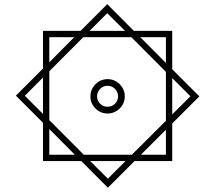

<svg xmlns="http://www.w3.org/2000/svg" viewBox="-20 -734 1012 903"><path d="M362.3 23.4H182.1V-156.7L54.7 -284.2L182.1 -411.6V-588.9H358.9L484.4 -714.4L609.4 -588.9H790V-408.2L917.5 -280.8L790 -153.3V23.4H612.8L487.3 148.9ZM401.4 -588.9H567.9L484.4 -671.9ZM760.3 -438V-559.1H639.6ZM211.9 -440.9 329.1 -559.1H211.9ZM211.9 -398.9V-168.9L374 -6.3H600.1L760.3 -166V-396L597.7 -559.1H371.6ZM182.1 -369.1 96.7 -283.7 182.1 -198.2ZM790 -366.7V-195.8L875.5 -281.2ZM405.3 -280.8Q405.3 -314 429 -337.9Q452.6 -361.8 485.8 -361.8Q519 -361.8 543 -337.9Q566.9 -314 566.9 -280.8Q566.9 -247.6 543 -223.9Q519 -200.2 485.8 -200.2Q452.6 -200.2 429 -223.9Q405.3 -247.6 405.3 -280.8ZM436.5 -280.8Q436.5 -260.3 450.9 -246.1Q465.3 -231.9 485.8 -231.9Q506.3 -231.9 520.8 -246.1Q535.2 -260.3 535.2 -280.8Q535.2 -301.3 520.8 -315.9Q506.3 -330.6 485.8 -330.6Q465.3 -330.6 450.9 -315.9Q436.5 -301.3 436.5 -280.8ZM211.9 -127V-6.3H332ZM642.6 -6.3H760.3V-124ZM570.3 23.4H403.8L487.3 106.4Z"/></svg>

Font: Vazir Light UI
Style: Light-UI
Weight: 300
Designer: Saber Rastikerdar
Foundry: Saber Rastikerdar
Version: Version 30.0.0